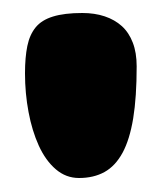

<svg xmlns="http://www.w3.org/2000/svg" viewBox="-20 -658 246 288"><path d="M98.5 -391Q79 -391 63.8 -404Q48.5 -417 38.2 -439.5Q28 -462 22.8 -490Q17.5 -518 17.5 -548Q17.5 -572 21 -589Q24.5 -606 33.5 -617Q42.5 -628 59.5 -633.2Q76.5 -638.5 103.5 -638.5Q122 -638.5 137 -633.5Q152 -628.5 162.8 -618.8Q173.5 -609 179.2 -594Q185 -579 185 -558.5Q185 -512.5 179.8 -480.5Q174.5 -448.5 163.8 -428.8Q153 -409 136.8 -400Q120.5 -391 98.5 -391Z"/></svg>

Font: Gluten Thin Black
Style: Regular
Weight: 900
Version: Version 1.300